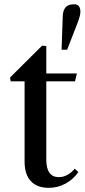

<svg xmlns="http://www.w3.org/2000/svg" viewBox="-20 -868 396 898"><path d="M208.5 10.5Q153 10.5 124 -21Q95 -52.5 95 -111.5V-487.5H30L27 -505.5L177 -654.5L196.5 -652.5V-524.5H339.5L331 -487.5H196.5V-121.5Q196.5 -39.5 255.5 -39.5Q275.5 -39.5 295.2 -50Q315 -60.5 329 -79L346.5 -63.5Q323.5 -29.5 286.8 -9.5Q250 10.5 208.5 10.5ZM268 -635.5 273.5 -794Q275 -820 287 -834Q299 -848 326.5 -848Q356 -848 356 -813Q356 -804 353 -792.2Q350 -780.5 344.5 -765.5L294 -635.5Z"/></svg>

Font: Libre Caslon Text
Style: Regular
Weight: 400
Designer: Pablo Impallari, Rodrigo Fuenzalida, Katja Schimmel
Foundry: Pablo Impallari, Rodrigo Fuenzalida
Version: Version 2.000